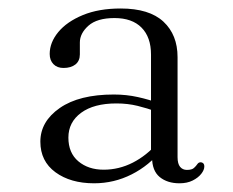

<svg xmlns="http://www.w3.org/2000/svg" viewBox="-20 -730 548 452"><path d="M97 -603Q97 -630 117.2 -654.5Q137.5 -679 175 -694.5Q212.5 -710 264 -710Q331.5 -710 364.8 -679Q398 -648 398 -595.5V-360Q398 -344.5 404 -337.2Q410 -330 420 -330Q431.5 -330 436.5 -334.5Q441.5 -339 444.5 -343.5Q447.5 -348 452.5 -348Q456 -348 458.5 -345.5Q461 -343 461 -338Q461 -330 453.8 -320.8Q446.5 -311.5 433.5 -305Q420.5 -298.5 402.5 -298.5Q374 -298.5 356 -313.2Q338 -328 338 -359.5L335.5 -371.5V-601.5Q335.5 -642.5 313.2 -665Q291 -687.5 249.5 -687.5Q208.5 -687.5 188.2 -669.5Q168 -651.5 168 -630V-602Q168 -586.5 157.5 -578.2Q147 -570 129.5 -570Q114.5 -570 105.8 -579Q97 -588 97 -603ZM348 -467.5Q327 -475 303.8 -480.8Q280.5 -486.5 254 -486.5Q201 -486.5 171 -464.5Q141 -442.5 141 -406Q141 -370 164.5 -350.2Q188 -330.5 224 -330.5Q260 -330.5 292.8 -347.2Q325.5 -364 351.5 -394L360.5 -377Q331.5 -340.5 290 -319.5Q248.5 -298.5 201.5 -298.5Q146 -298.5 110.5 -324.5Q75 -350.5 75 -396.5Q75 -444 120.8 -475.8Q166.5 -507.5 248 -507.5Q277.5 -507.5 304.5 -501.5Q331.5 -495.5 352.5 -487.5Z"/></svg>

Font: Fraunces Light
Style: Regular
Weight: 300
Version: Version 1.000;[b76b70a41]